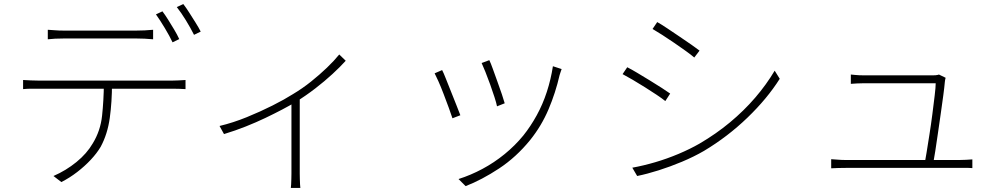

<svg xmlns="http://www.w3.org/2000/svg" viewBox="-20 -859 4970 948"><path d="M216 -712Q235 -711 252.5 -709.5Q270 -708 293 -708Q309 -708 345.5 -708Q382 -708 428 -708Q474 -708 520 -708Q566 -708 602 -708Q638 -708 654 -708Q672 -708 694.5 -709Q717 -710 736 -712V-665Q717 -667 694.5 -668Q672 -669 654 -669Q638 -669 602 -669Q566 -669 520 -669Q474 -669 428.5 -669Q383 -669 346.5 -669Q310 -669 295 -669Q271 -669 252 -668Q233 -667 216 -665ZM94 -464Q114 -463 132.5 -462Q151 -461 174 -461Q186 -461 224.5 -461Q263 -461 318.5 -461Q374 -461 438.5 -461Q503 -461 567.5 -461Q632 -461 687.5 -461Q743 -461 780.5 -461Q818 -461 828 -461Q844 -461 862 -462Q880 -463 896 -464V-419Q882 -420 863.5 -420.5Q845 -421 828 -421Q818 -421 780.5 -421Q743 -421 687.5 -421Q632 -421 567.5 -421Q503 -421 438.5 -421Q374 -421 318.5 -421Q263 -421 224.5 -421Q186 -421 174 -421Q151 -421 133 -421Q115 -421 94 -419ZM533 -447Q533 -356 522 -276.5Q511 -197 477 -134Q458 -102 428 -70Q398 -38 361 -9.5Q324 19 283 40L244 10Q306 -17 357.5 -59Q409 -101 438 -151Q476 -213 484 -287.5Q492 -362 493 -447ZM782 -803Q795 -786 810 -762Q825 -738 840 -713Q855 -688 865 -666L832 -650Q818 -680 794 -720Q770 -760 750 -788ZM885 -839Q899 -821 914.5 -796.5Q930 -772 945.5 -747.5Q961 -723 971 -703L938 -687Q921 -721 898 -758.5Q875 -796 853 -824Z M1064 -237Q1131 -253 1198.5 -280.5Q1266 -308 1325.5 -338Q1385 -368 1426 -394Q1473 -422 1515.5 -456Q1558 -490 1594 -524.5Q1630 -559 1655 -590L1687 -559Q1660 -529 1621.5 -493.5Q1583 -458 1537 -422.5Q1491 -387 1441 -356Q1411 -338 1373 -318Q1335 -298 1290 -276.5Q1245 -255 1193.5 -234.5Q1142 -214 1086 -197ZM1419 -375 1460 -391V-1Q1460 11 1460.5 25.5Q1461 40 1461.5 51.5Q1462 63 1463 69H1416Q1417 63 1417.5 51.5Q1418 40 1418.5 25.5Q1419 11 1419 -1Z M2396 -562Q2403 -548 2413.5 -518.5Q2424 -489 2436 -456Q2448 -423 2458 -393.5Q2468 -364 2472 -349L2434 -334Q2431 -350 2421.5 -379.5Q2412 -409 2400 -442.5Q2388 -476 2376.5 -504.5Q2365 -533 2358 -548ZM2753 -518Q2750 -510 2747.5 -502Q2745 -494 2743 -488Q2723 -401 2688.5 -319.5Q2654 -238 2598 -168Q2529 -83 2444 -27Q2359 29 2279 60L2244 25Q2304 6 2362 -25Q2420 -56 2471.5 -98Q2523 -140 2564 -190Q2600 -235 2630 -289.5Q2660 -344 2680 -405.5Q2700 -467 2710 -532ZM2163 -513Q2170 -500 2181.5 -470.5Q2193 -441 2207 -406.5Q2221 -372 2233.5 -340Q2246 -308 2253 -290L2214 -275Q2208 -294 2196 -326.5Q2184 -359 2170.5 -394.5Q2157 -430 2144.5 -458Q2132 -486 2126 -497Z M3225 -750Q3245 -739 3274 -719.5Q3303 -700 3335 -678.5Q3367 -657 3393.5 -638.5Q3420 -620 3434 -609L3408 -575Q3393 -588 3366.5 -607Q3340 -626 3309.5 -647Q3279 -668 3250 -686.5Q3221 -705 3202 -716ZM3102 -31Q3157 -41 3215 -58Q3273 -75 3330 -99Q3387 -123 3434 -150Q3516 -198 3584.5 -255Q3653 -312 3708.5 -376.5Q3764 -441 3805 -510L3830 -470Q3768 -372 3670.5 -278Q3573 -184 3456 -114Q3406 -85 3347.5 -60.5Q3289 -36 3232 -18Q3175 0 3126 10ZM3077 -527Q3097 -517 3127 -499Q3157 -481 3189 -461.5Q3221 -442 3248 -424.5Q3275 -407 3289 -397L3265 -360Q3249 -373 3222 -391Q3195 -409 3164 -428.5Q3133 -448 3104 -465Q3075 -482 3054 -493Z M4649 -475Q4648 -471 4646.5 -464.5Q4645 -458 4645 -453Q4643 -429 4637.5 -388Q4632 -347 4625 -298Q4618 -249 4611 -201Q4604 -153 4598 -113.5Q4592 -74 4588 -54H4546Q4549 -68 4555 -106Q4561 -144 4569 -194Q4577 -244 4583.5 -295Q4590 -346 4595 -387.5Q4600 -429 4600 -448Q4578 -448 4538.5 -448Q4499 -448 4452 -448Q4405 -448 4361 -448Q4317 -448 4285.5 -448Q4254 -448 4246 -448Q4226 -448 4211.5 -447Q4197 -446 4181 -445V-491Q4192 -490 4202 -489Q4212 -488 4222.5 -487.5Q4233 -487 4245 -487Q4254 -487 4285 -487Q4316 -487 4359.5 -487Q4403 -487 4448 -487Q4493 -487 4530.5 -487Q4568 -487 4586 -487Q4593 -487 4599 -487.5Q4605 -488 4609.5 -489Q4614 -490 4616 -491ZM4084 -73Q4102 -72 4119 -70.5Q4136 -69 4156 -69Q4168 -69 4209.5 -69Q4251 -69 4310 -69Q4369 -69 4434 -69Q4499 -69 4558.5 -69Q4618 -69 4661 -69Q4704 -69 4717 -69Q4732 -69 4750 -70Q4768 -71 4781 -72V-29Q4773 -30 4762 -30Q4751 -30 4740.5 -30Q4730 -30 4720 -30Q4706 -30 4662 -30Q4618 -30 4558 -30Q4498 -30 4433 -30Q4368 -30 4309.5 -30Q4251 -30 4209.5 -30Q4168 -30 4156 -30Q4136 -30 4119.5 -29.5Q4103 -29 4084 -28Z"/></svg>

Font: Noto Sans SC Thin ExtraLight
Style: Regular
Weight: 250
Version: Version 2.004-H2;hotconv 1.0.118;makeotfexe 2.5.65603